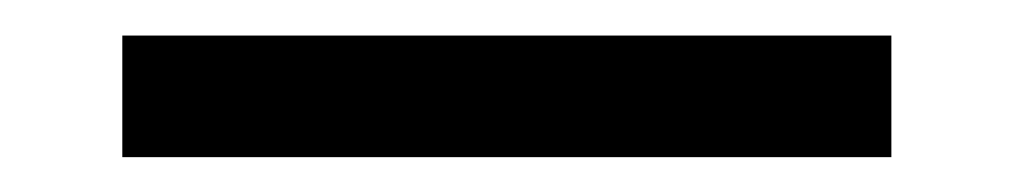

<svg xmlns="http://www.w3.org/2000/svg" viewBox="-20 -20 570 108"><path d="M48.8 0V68.4H481.4V0Z"/></svg>

Font: Estedad Regular
Style: Regular
Weight: 400
Designer: Amin Abedi
Version: Version 7.3